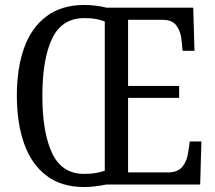

<svg xmlns="http://www.w3.org/2000/svg" viewBox="-20 -745 868 775"><path d="M320 10Q228 10 167.5 -36Q107 -82 77.5 -165Q48 -248 48 -359Q48 -470 77.5 -552Q107 -634 168 -679.5Q229 -725 321 -725Q342 -725 367 -722Q392 -719 410 -714H760L765 -540H717L713 -582Q710 -616 693 -640.5Q676 -665 637 -665H497V-398H703V-350H497V-49H657Q699 -49 717.5 -73.5Q736 -98 740 -132L746 -174H793L788 0H408Q390 4 365.5 7Q341 10 320 10ZM320 -43Q345 -43 366 -46.5Q387 -50 403 -56V-658Q371 -672 321 -672Q230 -672 190.5 -589.5Q151 -507 151 -358Q151 -210 190.5 -126.5Q230 -43 320 -43Z"/></svg>

Font: Noto Serif Ethiopic Condensed
Style: Regular
Weight: 400
Width: 3
Designer: Monotype Design Team
Foundry: Monotype Imaging Inc.
Version: Version 2.102; ttfautohint (v1.8.4.7-5d5b)